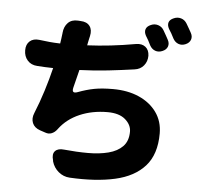

<svg xmlns="http://www.w3.org/2000/svg" viewBox="-61 -925 1121 1064"><g transform="rotate(5 500.0 -393.5)"><path d="M740 -809Q760 -818 780.5 -811.5Q801 -805 812 -786Q819 -774 828 -758Q837 -742 840 -736Q851 -716 844.5 -698Q838 -680 816 -671Q795 -662 776 -669Q757 -676 746 -696Q741 -707 732 -723.5Q723 -740 718 -747Q707 -767 712.5 -783.5Q718 -800 740 -809ZM863 -857Q883 -866 903.5 -860Q924 -854 936 -834Q943 -822 952 -806.5Q961 -791 964 -785Q975 -765 968.5 -747Q962 -729 941 -720Q920 -711 901 -718Q882 -725 871 -745Q866 -756 856.5 -772.5Q847 -789 842 -796Q831 -816 836 -832Q841 -848 863 -857ZM58 -609Q58 -642 78 -659.5Q98 -677 131 -673Q163 -669 188 -666.5Q213 -664 248 -663L252 -690Q255 -714 255.5 -718Q256 -722 256 -720Q256 -718 256 -723Q259 -758 279.5 -779Q300 -800 335 -798L350 -797Q385 -796 401 -774.5Q417 -753 409 -718Q408 -715 405.5 -703Q403 -691 401 -682L398 -666Q462 -669 528.5 -676.5Q595 -684 668 -697Q700 -702 720 -686Q740 -670 741 -638Q741 -606 722 -583Q703 -560 671 -556Q601 -546 525.5 -537.5Q450 -529 367 -526L342 -426Q333 -390 368 -403Q416 -421 458.5 -429Q501 -437 562 -437Q644 -437 706.5 -409.5Q769 -382 805 -332Q841 -282 841 -214Q841 -98 782.5 -32.5Q724 33 617 57Q510 81 365 73Q330 71 303 48.5Q276 26 266 -8L265 -15Q255 -49 271 -66Q287 -83 321 -79Q391 -72 454.5 -72Q518 -72 568 -85Q618 -98 647 -128Q676 -158 676 -210Q676 -248 642 -277.5Q608 -307 543 -307Q458 -307 388.5 -277Q319 -247 277 -191Q275 -188 274.5 -187.5Q274 -187 274 -187Q262 -171 245 -164Q228 -157 209 -164L179 -174Q147 -185 136.5 -210.5Q126 -236 139 -267Q164 -328 185 -395Q206 -462 221 -524Q192 -525 174 -525.5Q156 -526 132 -528Q98 -530 78 -552.5Q58 -575 58 -609Z"/></g></svg>

Font: Chiron GoRound TC H
Style: Regular
Weight: 900
Designer: Ryoko NISHIZUKA 西塚涼子 (kana, bopomofo & ideographs); Paul D. Hunt (Latin, Greek & Cyrillic); Sandoll Communications 산돌커뮤니
Foundry: Adobe
Version: Version 1.000;hotconv 1.1.1;makeotfexe 2.6.0